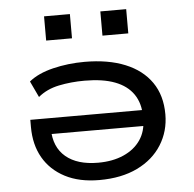

<svg xmlns="http://www.w3.org/2000/svg" viewBox="-52 -768 836 829"><g transform="rotate(-5 366.0 -353.5)"><path d="M346 9Q259 9 197.5 -23Q136 -55 103.5 -111.5Q71 -168 71 -245V-276H581V-207H134L156 -229Q157 -150 207 -108Q257 -66 347 -66Q410 -66 457.5 -87Q505 -108 531 -146Q557 -184 557 -236V-247Q557 -305 530 -344.5Q503 -384 450.5 -404Q398 -424 319 -424Q260 -424 207 -413Q154 -402 117 -371L84 -441Q123 -473 188.5 -489Q254 -505 326 -505Q428 -505 501.5 -475Q575 -445 614.5 -388Q654 -331 654 -249Q654 -176 617 -117Q580 -58 511 -24.5Q442 9 346 9ZM413 -611V-716H525V-611ZM169 -611V-716H281V-611Z"/></g></svg>

Font: Nunito Sans 7pt Expanded
Style: Regular
Weight: 400
Width: 7
Designer: Vernon Adams
Foundry: Vernon Adams
Version: Version 3.101;gftools[0.9.27]